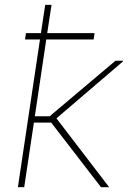

<svg xmlns="http://www.w3.org/2000/svg" viewBox="-20 -782 534 802"><path d="M193.8 -270H121.6L81.1 0H54.7L147 -617.2H84.5L88.4 -643.6H150.9L168.9 -761.7H195.3L177.2 -643.6H375L371.1 -617.2H173.3L125.5 -296.4H187.5L462.4 -528.3H492.7L493.7 -525.4L215.8 -287.6L436 0H401.9Z"/></svg>

Font: Roboto-ThinItalic
Style: Italic
Weight: 250
Italic angle: -12°
Designer: Google
Version: Version 1.100141; 2013; ttfautohint (v0.94.14-c901) -l 8 -r 